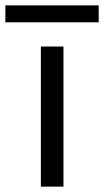

<svg xmlns="http://www.w3.org/2000/svg" viewBox="-81 -694 387 714"><path d="M71 0V-521H155V0ZM-61 -611V-674H286V-611Z"/></svg>

Font: DM Sans 10pt
Style: Regular
Weight: 400
Version: Version 4.004;gftools[0.9.30]